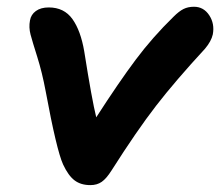

<svg xmlns="http://www.w3.org/2000/svg" viewBox="-20 -533 646 563"><path d="M245.1 9.8Q216.8 9.8 198.5 -4.2Q180.2 -18.1 165 -50.8Q146 -92.3 113.8 -266.1Q103.5 -320.8 89.4 -365.7Q75.2 -410.6 69.6 -431.6Q64 -452.6 67.9 -473.1Q70.8 -490.2 85.2 -500.7Q99.6 -511.2 123 -511.2Q168 -511.2 192.4 -477.1Q216.8 -442.9 227.1 -381.8Q249.5 -240.2 262.2 -189Q328.6 -292 377.9 -357.9Q427.2 -423.8 488.8 -483.9Q504.9 -500 518.1 -506.6Q531.2 -513.2 548.8 -513.2Q577.1 -513.2 593.5 -488.3Q609.9 -463.4 604 -432.1Q599.6 -412.1 581.1 -390.1Q494.6 -296.4 437.7 -222.9Q380.9 -149.4 307.1 -33.2Q292 -9.3 278.3 0.2Q264.6 9.8 245.1 9.8Z"/></svg>

Font: Shantell Sans Normal
Style: Italic
Weight: 600
Italic angle: -11.31°
Designer: Stephen Nixon, Anya Danilova, Shantell Martin
Foundry: Arrow Type
Version: Version 1.006;[559af2be0]